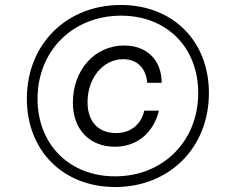

<svg xmlns="http://www.w3.org/2000/svg" viewBox="-20 -736 909 772"><path d="M442 -146C530 -146 597 -201 619 -291H560C548 -236 505 -201 447 -201C375 -201 332 -247 332 -325C332 -422 394 -498 475 -498C531 -498 567 -463 572 -403H630C630 -494 571 -553 479 -553C361 -553 273 -455 273 -323C273 -216 340 -146 442 -146ZM443 16C662 16 820 -143 820 -362C820 -571 675 -716 466 -716C247 -716 88 -558 88 -339C88 -130 234 16 443 16ZM443 -27C259 -27 131 -155 131 -339C131 -532 273 -673 467 -673C650 -673 777 -546 777 -362C777 -169 636 -27 443 -27Z"/></svg>

Font: Uncut Sans Book Italic
Style: Regular
Weight: 350
Italic angle: -11°
Designer: Kasper Nordkvist
Foundry: UNCUT.wtf
Version: Version 1.304;Glyphs 3.2 (3246)